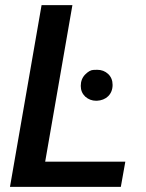

<svg xmlns="http://www.w3.org/2000/svg" viewBox="-20 -731 570 751"><path d="M263.2 -710.9H142.6L19 0H452.6L470.2 -98.6H156.7ZM295.9 -395C295.9 -377.9 301.8 -364.3 313.5 -353C325.7 -342.3 339.8 -336.9 356 -336.9C356.9 -336.9 357.9 -336.9 358.9 -336.9C394.5 -338.4 420.4 -361.8 420.4 -398.9C420.4 -416.5 414.6 -430.7 402.8 -441.9C391.1 -452.6 377 -458 360.4 -458C359.4 -458 354 -458 344.7 -457.5C335.4 -457 324.7 -451.2 313.5 -439.9C301.8 -428.2 295.9 -413.1 295.9 -395Z"/></svg>

Font: Roboto Medium
Style: Italic
Weight: 500
Italic angle: -12°
Designer: Google
Version: Version 2.137; 2017